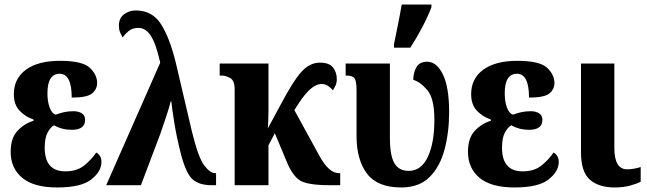

<svg xmlns="http://www.w3.org/2000/svg" viewBox="-20 -816 2852 846"><path d="M232 10Q338 10 382.5 -25.5Q427 -61 427 -102Q427 -131 404 -144Q385 -115 352.5 -88Q320 -61 268 -61Q177 -61 177 -165Q177 -208 189.5 -231.5Q202 -255 218 -264Q253 -244 296 -244Q355 -244 355 -288Q355 -308 340 -317Q325 -326 304 -326Q280 -326 261 -321.5Q242 -317 226 -311Q209 -315 199 -341.5Q189 -368 189 -405Q189 -491 243 -491Q296 -491 296 -386Q364 -386 386 -404.5Q408 -423 408 -450Q408 -487 375.5 -517.5Q343 -548 244 -548Q148 -548 94.5 -509Q41 -470 41 -401Q41 -355 66 -328.5Q91 -302 128 -289V-284Q86 -271 56.5 -239Q27 -207 27 -147Q27 -75 78 -32.5Q129 10 232 10Z M448 0H601L686 -225Q698 -259 712.5 -303Q727 -347 732 -369H735Q737 -345 747.5 -278.5Q758 -212 778 -134Q801 -48 830.5 -24Q860 0 911 0H932V-53H928Q906 -53 880 -87Q854 -121 826 -235L755 -538Q728 -649 689.5 -709.5Q651 -770 578 -770Q549 -770 526.5 -753Q504 -736 504 -704Q504 -685 509.5 -672.5Q515 -660 520 -651Q531 -666 547 -679.5Q563 -693 590 -693Q622 -693 644.5 -658.5Q667 -624 686 -540Z M1014 0H1163V-176L1191 -229L1241 -109Q1267 -44 1300 -22Q1333 0 1432 0H1479V-53H1473Q1429 -53 1387 -130L1277 -331L1299 -365Q1353 -446 1396 -446Q1414 -446 1427 -436.5Q1440 -427 1447 -418Q1452 -426 1458 -438.5Q1464 -451 1464 -467Q1464 -498 1447 -519Q1430 -540 1390 -540Q1345 -540 1308.5 -500Q1272 -460 1214 -350L1160 -250Q1161 -261 1162 -284.5Q1163 -308 1163 -331V-536H948V-483H960Q973 -483 993.5 -472.5Q1014 -462 1014 -422Z M1716 -606H1788Q1814 -646 1839 -693Q1864 -740 1881 -784V-796H1750Q1743 -754 1733.5 -707.5Q1724 -661 1716 -621ZM1748 10Q1827 10 1873 -36Q1919 -82 1939 -158Q1959 -234 1959 -322Q1959 -432 1931.5 -488Q1904 -544 1862 -544Q1829 -544 1815 -520Q1801 -496 1801 -464Q1831 -456 1862.5 -419.5Q1894 -383 1894 -288Q1894 -186 1865 -124.5Q1836 -63 1781 -63Q1738 -63 1718 -96.5Q1698 -130 1698 -210V-536H1503V-483H1508Q1534 -483 1542.5 -470.5Q1551 -458 1551 -419V-217Q1551 -112 1597 -51Q1643 10 1748 10Z M2247 10Q2353 10 2397.5 -25.5Q2442 -61 2442 -102Q2442 -131 2419 -144Q2400 -115 2367.5 -88Q2335 -61 2283 -61Q2192 -61 2192 -165Q2192 -208 2204.5 -231.5Q2217 -255 2233 -264Q2268 -244 2311 -244Q2370 -244 2370 -288Q2370 -308 2355 -317Q2340 -326 2319 -326Q2295 -326 2276 -321.5Q2257 -317 2241 -311Q2224 -315 2214 -341.5Q2204 -368 2204 -405Q2204 -491 2258 -491Q2311 -491 2311 -386Q2379 -386 2401 -404.5Q2423 -423 2423 -450Q2423 -487 2390.5 -517.5Q2358 -548 2259 -548Q2163 -548 2109.5 -509Q2056 -470 2056 -401Q2056 -355 2081 -328.5Q2106 -302 2143 -289V-284Q2101 -271 2071.5 -239Q2042 -207 2042 -147Q2042 -75 2093 -32.5Q2144 10 2247 10Z M2688 10Q2728 10 2759 1Q2790 -8 2803 -15V-80Q2790 -76 2775 -73Q2760 -70 2743 -70Q2687 -70 2687 -164V-536H2540V-145Q2540 -59 2579 -24.5Q2618 10 2688 10Z"/></svg>

Font: Noto Serif ExtraCondensed Extra
Style: Regular
Weight: 800
Width: 3
Designer: Monotype Design Team
Foundry: Monotype Imaging Inc.
Version: Version 1.002